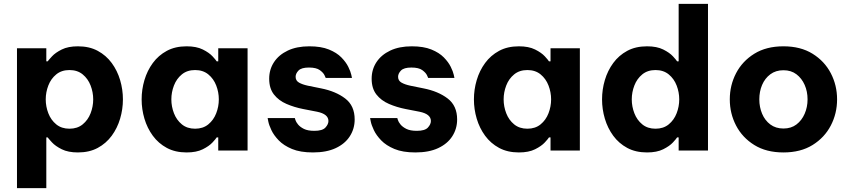

<svg xmlns="http://www.w3.org/2000/svg" viewBox="-20 -780 4409 995"><path d="M68 195V-530H220V-462H227Q232 -469 249.5 -488Q267 -507 300 -523.5Q333 -540 384 -540Q443 -540 486.5 -516.5Q530 -493 559 -453.5Q588 -414 602.5 -365Q617 -316 617 -265Q617 -214 602.5 -165Q588 -116 559 -76.5Q530 -37 486.5 -13.5Q443 10 384 10Q333 10 300 -6.5Q267 -23 249.5 -42Q232 -61 227 -68H220V195ZM217 -265Q217 -228 230.5 -193Q244 -158 271.5 -135.5Q299 -113 340 -113Q381 -113 408.5 -135.5Q436 -158 449.5 -193Q463 -228 463 -265Q463 -302 449.5 -337Q436 -372 408.5 -394.5Q381 -417 340 -417Q299 -417 271.5 -394.5Q244 -372 230.5 -337Q217 -302 217 -265Z M947 -540Q998 -540 1031 -523.5Q1064 -507 1081.5 -488Q1099 -469 1103 -462H1111V-530H1263V0H1111V-68H1103Q1099 -61 1081.5 -42Q1064 -23 1031 -6.5Q998 10 947 10Q888 10 844.5 -13.5Q801 -37 772 -76.5Q743 -116 728.5 -165Q714 -214 714 -265Q714 -316 728.5 -365Q743 -414 772 -453.5Q801 -493 844.5 -516.5Q888 -540 947 -540ZM991 -417Q950 -417 922.5 -394.5Q895 -372 881.5 -337Q868 -302 868 -265Q868 -228 881.5 -193Q895 -158 922.5 -135.5Q950 -113 991 -113Q1032 -113 1059.5 -135.5Q1087 -158 1100.5 -193Q1114 -228 1114 -265Q1114 -302 1100.5 -337Q1087 -372 1059.5 -394.5Q1032 -417 991 -417Z M1602 10Q1536 10 1493 -8Q1450 -26 1424.5 -52.5Q1399 -79 1386.5 -105.5Q1374 -132 1370.5 -150Q1367 -168 1367 -168H1508Q1508 -168 1511 -158Q1514 -148 1524.5 -135Q1535 -122 1555 -112Q1575 -102 1609 -102Q1651 -102 1666.5 -119Q1682 -136 1682 -153Q1682 -189 1623 -201L1551 -215Q1505 -224 1464.5 -241.5Q1424 -259 1399.5 -290.5Q1375 -322 1375 -372Q1375 -420 1400 -458Q1425 -496 1471.5 -518Q1518 -540 1583 -540Q1644 -540 1684.5 -523.5Q1725 -507 1749 -482.5Q1773 -458 1785 -433.5Q1797 -409 1800.5 -392.5Q1804 -376 1804 -376H1668Q1668 -376 1662 -389.5Q1656 -403 1637.5 -416.5Q1619 -430 1581 -430Q1542 -430 1527 -414.5Q1512 -399 1512 -382Q1512 -362 1529.5 -352Q1547 -342 1575 -336L1644 -322Q1720 -307 1769 -269.5Q1818 -232 1818 -161Q1818 -113 1793 -74Q1768 -35 1720 -12.5Q1672 10 1602 10Z M2133 10Q2067 10 2024 -8Q1981 -26 1955.5 -52.5Q1930 -79 1917.5 -105.5Q1905 -132 1901.5 -150Q1898 -168 1898 -168H2039Q2039 -168 2042 -158Q2045 -148 2055.5 -135Q2066 -122 2086 -112Q2106 -102 2140 -102Q2182 -102 2197.5 -119Q2213 -136 2213 -153Q2213 -189 2154 -201L2082 -215Q2036 -224 1995.5 -241.5Q1955 -259 1930.5 -290.5Q1906 -322 1906 -372Q1906 -420 1931 -458Q1956 -496 2002.5 -518Q2049 -540 2114 -540Q2175 -540 2215.5 -523.5Q2256 -507 2280 -482.5Q2304 -458 2316 -433.5Q2328 -409 2331.5 -392.5Q2335 -376 2335 -376H2199Q2199 -376 2193 -389.5Q2187 -403 2168.5 -416.5Q2150 -430 2112 -430Q2073 -430 2058 -414.5Q2043 -399 2043 -382Q2043 -362 2060.5 -352Q2078 -342 2106 -336L2175 -322Q2251 -307 2300 -269.5Q2349 -232 2349 -161Q2349 -113 2324 -74Q2299 -35 2251 -12.5Q2203 10 2133 10Z M2669 -540Q2720 -540 2753 -523.5Q2786 -507 2803.5 -488Q2821 -469 2825 -462H2833V-530H2985V0H2833V-68H2825Q2821 -61 2803.5 -42Q2786 -23 2753 -6.5Q2720 10 2669 10Q2610 10 2566.5 -13.5Q2523 -37 2494 -76.5Q2465 -116 2450.5 -165Q2436 -214 2436 -265Q2436 -316 2450.5 -365Q2465 -414 2494 -453.5Q2523 -493 2566.5 -516.5Q2610 -540 2669 -540ZM2713 -417Q2672 -417 2644.5 -394.5Q2617 -372 2603.5 -337Q2590 -302 2590 -265Q2590 -228 2603.5 -193Q2617 -158 2644.5 -135.5Q2672 -113 2713 -113Q2754 -113 2781.5 -135.5Q2809 -158 2822.5 -193Q2836 -228 2836 -265Q2836 -302 2822.5 -337Q2809 -372 2781.5 -394.5Q2754 -417 2713 -417Z M3333 10Q3274 10 3230.5 -13.5Q3187 -37 3158 -76.5Q3129 -116 3114.5 -165Q3100 -214 3100 -265Q3100 -316 3114.5 -365Q3129 -414 3158 -453.5Q3187 -493 3230.5 -516.5Q3274 -540 3333 -540Q3384 -540 3417 -523.5Q3450 -507 3467.5 -488Q3485 -469 3489 -462H3497V-760H3649V0H3497V-68H3489Q3485 -61 3467.5 -42Q3450 -23 3417 -6.5Q3384 10 3333 10ZM3377 -113Q3418 -113 3445.5 -135.5Q3473 -158 3486.5 -193Q3500 -228 3500 -265Q3500 -302 3486.5 -337Q3473 -372 3445.5 -394.5Q3418 -417 3377 -417Q3336 -417 3308.5 -394.5Q3281 -372 3267.5 -337Q3254 -302 3254 -265Q3254 -228 3267.5 -193Q3281 -158 3308.5 -135.5Q3336 -113 3377 -113Z M4040 10Q3951 10 3889 -28.5Q3827 -67 3794.5 -129.5Q3762 -192 3762 -265Q3762 -338 3794.5 -400.5Q3827 -463 3889 -501.5Q3951 -540 4040 -540Q4129 -540 4191 -501.5Q4253 -463 4285.5 -400.5Q4318 -338 4318 -265Q4318 -192 4285.5 -129.5Q4253 -67 4191 -28.5Q4129 10 4040 10ZM4040 -114Q4080 -114 4107.5 -135Q4135 -156 4150 -190.5Q4165 -225 4165 -265Q4165 -306 4150 -340Q4135 -374 4107.5 -395Q4080 -416 4040 -416Q4000 -416 3972 -395Q3944 -374 3929.5 -340Q3915 -306 3915 -265Q3915 -225 3929.5 -190.5Q3944 -156 3972 -135Q4000 -114 4040 -114Z"/></svg>

Font: Be Vietnam Pro
Style: Bold
Weight: 700
Designer: Lam Bao, Tony Le, Vietanh Nguyen
Foundry: Yellow Type Foundry
Version: Version 1.002; ttfautohint (v1.8.3)